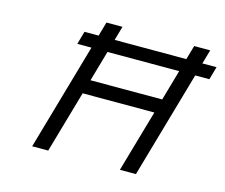

<svg xmlns="http://www.w3.org/2000/svg" viewBox="-98 -827 1127 960"><g transform="rotate(15 465.0 -347.0)"><path d="M794.4 -693.8H877.4L856.4 -620.6H929.7L910.6 -553.2H837.4L678.7 0H595.7L688 -321.3H316.9L224.6 0H141.6L300.3 -553.2H227.1L246.1 -620.6H319.3L340.3 -693.8H423.3L402.3 -620.6H773.4ZM754.4 -553.2H383.3L337.9 -394.5H709Z"/></g></svg>

Font: Cantarell
Style: Italic
Weight: 400
Italic angle: -16°
Designer: Dave Crossland
Version: Version 1.004